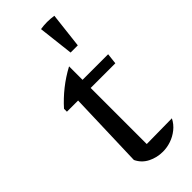

<svg xmlns="http://www.w3.org/2000/svg" viewBox="-258 -834 886 886"><g transform="rotate(-45 185.5 -391.0)"><path d="M194 -576V-488H361L355 -435H194V-69L360 -71Q347 -45 324.5 -27Q302 -9 275.5 0Q249 9 222 9Q183 9 149.5 -8Q116 -25 100 -59L112 -435H39V-454Q71 -490 110 -521Q149 -552 194 -576ZM244 -616 224 -789Q267 -796 311 -789L291 -616Z"/></g></svg>

Font: Piazzolla Thin Medium
Style: Regular
Weight: 500
Version: Version 2.005